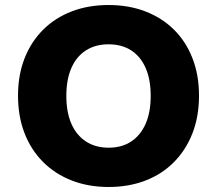

<svg xmlns="http://www.w3.org/2000/svg" viewBox="-20 -736 867 767"><path d="M414 11Q333 11 266.5 -15Q200 -41 152 -89Q104 -137 78 -204Q52 -271 52 -354Q52 -436 78 -502.5Q104 -569 152 -617Q200 -665 266.5 -690.5Q333 -716 414 -716Q494 -716 560.5 -690.5Q627 -665 675 -617.5Q723 -570 749 -503Q775 -436 775 -354Q775 -271 749 -204Q723 -137 675 -88.5Q627 -40 560.5 -14.5Q494 11 414 11ZM414 -146Q467 -146 504.5 -171Q542 -196 562 -242Q582 -288 582 -353Q582 -418 562 -464Q542 -510 504.5 -534.5Q467 -559 413 -559Q361 -559 323 -534.5Q285 -510 265 -464Q245 -418 245 -353Q245 -288 265 -242Q285 -196 323 -171Q361 -146 414 -146Z"/></svg>

Font: Nunito Sans 10pt Black
Style: Regular
Weight: 900
Designer: Vernon Adams
Foundry: Vernon Adams
Version: Version 3.101;gftools[0.9.27]